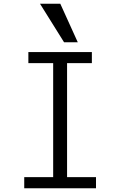

<svg xmlns="http://www.w3.org/2000/svg" viewBox="-20 -1002 640 1022"><path d="M109 -59H263V-666H131V-725H469V-666H337V-59H491V0H109ZM193 -982H301L394 -777H321Z"/></svg>

Font: JuliaMono Light
Style: Regular
Weight: 300
Monospace: yes
Designer: cormullion
Foundry: corm
Version: Version 0.054; ttfautohint (v1.8.4)